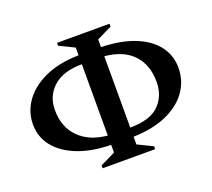

<svg xmlns="http://www.w3.org/2000/svg" viewBox="-119 -834 1110 1007"><g transform="rotate(-20 436.0 -330.0)"><path d="M291 20V4L375 -37V-80Q265 -82 187 -113.5Q109 -145 67.5 -198Q26 -251 26 -320Q26 -391 67.5 -449Q109 -507 187 -542.5Q265 -578 375 -580V-623L291 -664V-680H584V-664L500 -623V-580Q612 -577 689 -545.5Q766 -514 805.5 -461Q845 -408 845 -340Q845 -269 805.5 -211.5Q766 -154 689 -118.5Q612 -83 500 -80V-37L584 4V20ZM375 -530Q271 -530 215.5 -480.5Q160 -431 160 -352Q160 -257 217.5 -199Q275 -141 375 -132ZM712 -310Q712 -405 657.5 -462.5Q603 -520 500 -529V-131Q611 -131 661.5 -181Q712 -231 712 -310Z"/></g></svg>

Font: Spectral SC SemiBold
Style: Regular
Weight: 600
Designer: Jean-Baptiste Levee
Foundry: Production Type
Version: Version 2.001